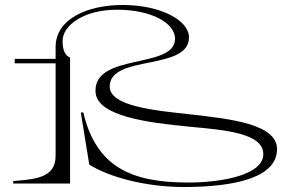

<svg xmlns="http://www.w3.org/2000/svg" viewBox="-20 -736 1161 770"><path d="M33 -10V0H261V-505C242 -513 231 -533 231 -572C231 -633 314 -697 449 -697C592 -697 683 -641 682 -580C681 -458 358 -525 363 -369C366 -270 572 -244 739 -228C878 -215 1036 -203 1036 -118C1036 -34 869 -4 735 -4C505 -4 366 -67 314 -285H304L338 -76C413 -28 560 14 716 14C929 14 1091 -26 1091 -138C1091 -239 903 -259 747 -277C598 -293 420 -310 420 -389C420 -519 739 -450 738 -587C737 -654 626 -716 471 -716C334 -716 203 -662 203 -547V-500H39V-482H203V-111C203 -24 125 -17 33 -10Z"/></svg>

Font: Sprat Extended Light
Style: Regular
Weight: 300
Width: 9
Designer: Ethan Nakache
Foundry: Collletttivo
Version: Version 2.000;Glyphs 3.2 (3217)